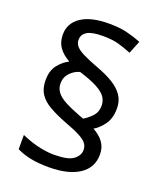

<svg xmlns="http://www.w3.org/2000/svg" viewBox="-142 -855 797 950"><g transform="rotate(20 256.5 -380.0)"><path d="M67 -395Q67 -445 91 -475.5Q115 -506 146 -521Q110 -541 90 -568.5Q70 -596 70 -636Q70 -696 121 -730.5Q172 -765 267 -765Q323 -765 362 -755.5Q401 -746 438 -731L411 -664Q377 -678 343 -687.5Q309 -697 261 -697Q201 -697 176.5 -681.5Q152 -666 152 -638Q152 -620 164 -605.5Q176 -591 204.5 -576.5Q233 -562 284 -543Q336 -524 372 -502Q408 -480 427.5 -451.5Q447 -423 447 -383Q447 -332 424 -299.5Q401 -267 372 -250Q407 -231 426.5 -204.5Q446 -178 446 -140Q446 -71 388.5 -33Q331 5 228 5Q173 5 132 -3.5Q91 -12 59 -28V-103Q81 -93 109 -83.5Q137 -74 169 -68Q201 -62 232 -62Q306 -62 334 -83.5Q362 -105 362 -133Q362 -152 352.5 -166Q343 -180 315.5 -195.5Q288 -211 233 -231Q181 -251 143.5 -272Q106 -293 86.5 -322Q67 -351 67 -395ZM142 -405Q142 -381 155.5 -361.5Q169 -342 200.5 -324.5Q232 -307 285 -287L307 -279Q330 -293 350.5 -314.5Q371 -336 371 -370Q371 -395 357.5 -415Q344 -435 310 -453.5Q276 -472 214 -491Q186 -484 164 -461Q142 -438 142 -405Z"/></g></svg>

Font: Noto Sans Telugu
Style: Regular
Weight: 400
Designer: Jelle Bosma - Monotype Design Team
Foundry: Monotype Imaging Inc.
Version: Version 2.003